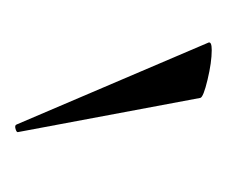

<svg xmlns="http://www.w3.org/2000/svg" viewBox="-43 -728 299 253"><g transform="rotate(90 106.5 -601.5)"><path d="M46 -731Q62 -731 85 -725.5Q108 -720 109 -716L154 -476Q155 -474 150 -472.5Q145 -471 144 -474L36 -727Q35 -731 46 -731Z"/></g></svg>

Font: Cormorant Garamond Medium
Style: Regular
Weight: 500
Designer: Christian Thalmann (Catharsis Fonts)
Foundry: Catharsis Fonts
Version: Version 4.000